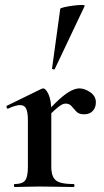

<svg xmlns="http://www.w3.org/2000/svg" viewBox="-20 -751 419 771"><path d="M161 -271 153 -284Q192 -329 219 -353Q246 -377 265 -386.5Q284 -396 299 -396Q320 -396 342.5 -380.5Q365 -365 365 -340Q365 -319 352.5 -305.5Q340 -292 318 -292Q297 -292 286.5 -303Q276 -314 267.5 -324.5Q259 -335 243 -335Q236 -335 227.5 -330.5Q219 -326 203.5 -312.5Q188 -299 161 -271ZM39 0Q36 0 36 -6Q36 -12 39 -12Q70 -12 81 -26.5Q92 -41 92 -81V-269Q92 -300 85 -314.5Q78 -329 61 -329Q52 -329 40 -325.5Q28 -322 13 -315Q9 -313 7 -319Q5 -325 7 -326L146 -394Q152 -396 153 -396Q164 -396 175 -372Q186 -348 186 -303V-81Q186 -55 194 -39.5Q202 -24 221.5 -18Q241 -12 275 -12Q279 -12 279 -6Q279 0 275 0Q248 0 213.5 -1Q179 -2 139 -2Q111 -2 85 -1Q59 0 39 0ZM200 -474Q199 -471 193.5 -472.5Q188 -474 189 -476L222 -716Q224 -719 239.5 -722.5Q255 -726 274.5 -728.5Q294 -731 308 -731Q322 -731 320 -727Z"/></svg>

Font: Cormorant
Style: Bold
Weight: 700
Designer: Christian Thalmann (Catharsis Fonts)
Foundry: Catharsis Fonts
Version: Version 4.000